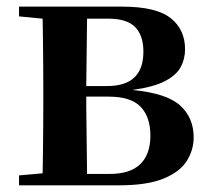

<svg xmlns="http://www.w3.org/2000/svg" viewBox="-20 -556 632 576"><path d="M106 0H37.1V-29.8L107.9 -36.1Q108.4 -64.9 108.9 -100.6Q109.4 -136.2 109.6 -171.6Q109.9 -207 109.9 -234.9V-300.8Q109.9 -329.1 109.6 -364.5Q109.4 -399.9 108.9 -435.5Q108.4 -471.2 107.9 -500L37.1 -506.8V-536.1H346.2Q448.7 -536.1 491.9 -501.7Q535.2 -467.3 535.2 -408.2Q535.2 -379.9 522.5 -355.5Q509.8 -331.1 475.6 -313Q441.4 -294.9 377 -286.1Q480 -276.4 520.5 -239.5Q561 -202.6 561 -144Q561 -106.4 540.5 -73.5Q520 -40.5 470.9 -20.3Q421.9 0 335.9 0ZM241.2 -500 238.8 -297.9H301.8Q410.2 -297.9 410.2 -400.9Q410.2 -449.7 385.3 -474.9Q360.4 -500 305.2 -500ZM238.8 -266.1V-234.9L241.2 -34.2H309.1Q370.6 -34.2 400.9 -63.7Q431.2 -93.3 431.2 -148.9Q431.2 -205.1 401.9 -235.6Q372.6 -266.1 306.2 -266.1Z"/></svg>

Font: Source Han Serif TW
Style: Bold
Weight: 700
Designer: Ryoko NISHIZUKA Ë•øÂ°öÊ∂ºÂ≠ê (kana & ideographs); Frank Grie√ühammer (Latin, Greek & Cyrillic); Wenlong ZHANG Âº†ÊñáÈæô 
Foundry: Adobe
Version: Version 2.003;hotconv 1.1.1;makeotfexe 2.6.0